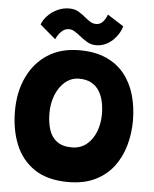

<svg xmlns="http://www.w3.org/2000/svg" viewBox="-59 -920 796 995"><g transform="rotate(5 338.5 -423.0)"><path d="M333 25.5Q226 25.5 158.2 -19.5Q90.5 -64.5 58.5 -142.2Q26.5 -220 26.5 -318Q26.5 -417 63 -494.2Q99.5 -571.5 167.8 -615.8Q236 -660 333 -660Q413.5 -660 471.5 -634.2Q529.5 -608.5 566.8 -562.2Q604 -516 622 -454Q640 -392 640 -320Q640 -252.5 622.2 -190.2Q604.5 -128 567.5 -79.5Q530.5 -31 472.2 -2.8Q414 25.5 333 25.5ZM335.5 -155Q381.5 -155 413 -181Q444.5 -207 460.8 -249Q477 -291 477 -338.5Q477 -373.5 470.2 -405Q463.5 -436.5 448 -460.8Q432.5 -485 407 -499Q381.5 -513 344 -513Q303.5 -513 272.2 -487.2Q241 -461.5 223.2 -418Q205.5 -374.5 205.5 -322Q205.5 -274 217.5 -236.2Q229.5 -198.5 258.2 -176.8Q287 -155 335.5 -155ZM120 -775.5Q128.5 -799.5 149 -821.2Q169.5 -843 198.8 -857Q228 -871 261 -871Q290 -871 310.2 -858.8Q330.5 -846.5 347 -832.5Q361 -820.5 375 -811.8Q389 -803 406 -803Q428 -803 442.2 -820Q456.5 -837 463 -857L547 -803.5Q545 -791.5 535.2 -773Q525.5 -754.5 508.8 -736.5Q492 -718.5 468.2 -706Q444.5 -693.5 414.5 -693.5Q388.5 -693.5 367.2 -706.5Q346 -719.5 327.5 -734.5Q312.5 -746.5 298.2 -755.2Q284 -764 270 -764Q250.5 -764 236.8 -753.2Q223 -742.5 214.2 -728.8Q205.5 -715 201.5 -706Z"/></g></svg>

Font: Grandstander Thin ExtraBold
Style: Regular
Weight: 800
Version: Version 1.200